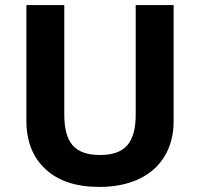

<svg xmlns="http://www.w3.org/2000/svg" viewBox="-20 -734 796 764"><path d="M670.9 -713.9V-252Q670.9 -172.9 635.5 -113.3Q600.1 -53.7 533.2 -22Q466.3 9.8 375 9.8Q237.3 9.8 161.1 -60.8Q85 -131.3 85 -253.9V-713.9H235.8V-276.9Q235.8 -194.3 269 -155.8Q302.7 -117.2 377.9 -117.2Q453.1 -117.2 486.6 -156Q520 -194.8 520 -277.8V-713.9Z"/></svg>

Font: NotoSans-Bold
Style: Bold
Weight: 700
Designer: Monotype Design team
Foundry: Monotype Imaging Inc.
Version: Version 1.04